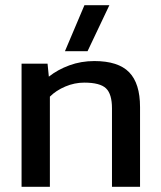

<svg xmlns="http://www.w3.org/2000/svg" viewBox="-20 -719 618 739"><path d="M305 -699H401L317 -522H230ZM63 -474H163L168 -424Q202 -451 247 -467.5Q292 -484 343 -484Q435 -484 477 -441Q519 -398 519 -307V0H411V-302Q411 -357 388 -379Q365 -401 304 -401Q267 -401 231.5 -386Q196 -371 172 -347V0H63Z"/></svg>

Font: Kanit
Style: Regular
Weight: 400
Designer: Katatrad Team
Foundry: Cadson Demak
Version: Version 1.001